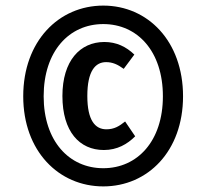

<svg xmlns="http://www.w3.org/2000/svg" viewBox="-20 -777 736 686"><path d="M349 -757C190 -757 63 -630 63 -433C63 -237 190 -111 349 -111C508 -111 634 -237 634 -433C634 -630 508 -757 349 -757ZM349 -691C471 -691 562 -594 562 -433C562 -273 471 -176 349 -176C227 -176 136 -273 136 -433C136 -594 227 -691 349 -691ZM353 -627C266 -627 203 -560 203 -434C203 -307 264 -241 351 -241C399 -241 435 -262 463 -290L427 -343C406 -326 388 -315 360 -315C320 -315 292 -347 292 -434C292 -524 321 -555 359 -555C382 -555 400 -547 422 -531L460 -582C431 -610 396 -627 353 -627Z"/></svg>

Font: Fira Sans Condensed Medium
Style: Regular
Weight: 500
Width: 3
Designer: Carrois Corporate & Edenspiekermann AG
Foundry: Carrois Corporate GbR & Edenspiekermann AG
Version: Version 4.202;PS 004.202;hotconv 1.0.88;makeotf.lib2.5.64775